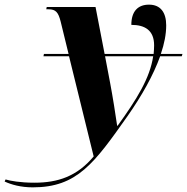

<svg xmlns="http://www.w3.org/2000/svg" viewBox="-183 -566 805 826"><path d="M-42 240C149 240 222 137 366 -67C427 -154 477 -243 506 -324H599L602 -334H509C524 -378 532 -419 532 -457C532 -512 508 -546 458 -546C410 -546 382 -517 382 -459C440 -459 480 -436 480 -371C480 -359 479 -346 478 -334H267L228 -536H18L16 -526H26C57 -526 68 -513 78 -473L112 -334H6L4 -324H114L220 107C148 193 66 220 -35 220C-96 220 -139 212 -159 206L-163 215C-135 228 -94 240 -42 240ZM321 -25C315 -68 301 -156 291 -208L269 -324H476C462 -230 406 -140 323 -25Z"/></svg>

Font: Noto Serif Display
Style: Bold Italic
Weight: 700
Italic angle: -12°
Designer: Monotype Design Team
Foundry: Monotype Imaging Inc.
Version: Version 2.009